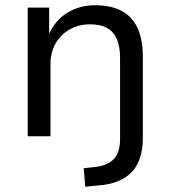

<svg xmlns="http://www.w3.org/2000/svg" viewBox="-20 -521 649 734"><path d="M306 193 300 122 346 117Q391 112 415 87Q439 62 439 10V-300Q439 -341 427.5 -369.5Q416 -398 391 -413Q366 -428 324 -428Q280 -428 245.5 -408Q211 -388 192 -354Q173 -320 173 -277V0H86V-492H168V-385H165Q188 -441 235.5 -471Q283 -501 344 -501Q404 -501 444.5 -479.5Q485 -458 505.5 -414.5Q526 -371 526 -304V6Q526 49 515.5 81.5Q505 114 484.5 136Q464 158 431.5 171.5Q399 185 355 188Z"/></svg>

Font: Nunito Sans 9pt
Style: Regular
Weight: 400
Version: Version 3.101;gftools[0.9.27]